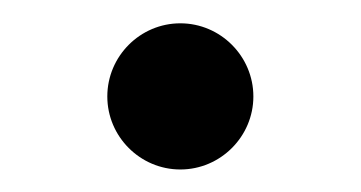

<svg xmlns="http://www.w3.org/2000/svg" viewBox="-20 -573 316 168"><path d="M137.8 -424.7C172.9 -424.7 201.7 -453.5 201.7 -488.6C201.7 -523.8 172.9 -552.6 137.8 -552.6C102.6 -552.6 73.9 -523.8 73.9 -488.6C73.9 -453.5 102.6 -424.7 137.8 -424.7Z"/></svg>

Font: Karasuma Gothic
Style: Regular
Weight: 400
Designer: Rasmus Andersson, Ryoko Nishizuka
Foundry: Genbu
Version: Version 1.00